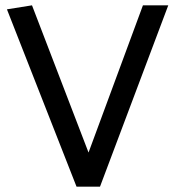

<svg xmlns="http://www.w3.org/2000/svg" viewBox="-20 -700 657 720"><path d="M267 0 6 -665 100 -680 312 -128 516 -680H611L355 0Z"/></svg>

Font: Palanquin Medium
Style: Regular
Weight: 500
Designer: Pria Ravichandran
Version: Version 1.0.4